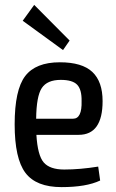

<svg xmlns="http://www.w3.org/2000/svg" viewBox="-20 -754 476 786"><path d="M238 -549 73 -669 120 -734 265 -588ZM243 -60Q307 -60 382 -72L390 -15Q333 12 232 12Q128 12 84 -46.5Q40 -105 40 -245Q40 -386 83 -442.5Q126 -499 225 -499Q316 -499 358 -459.5Q400 -420 400 -340Q400 -202 302 -202H129Q134 -118 159 -89Q184 -60 243 -60ZM229 -427Q173 -427 151 -393.5Q129 -360 128 -268H279Q316 -268 314 -340Q315 -387 296 -407Q277 -427 229 -427Z"/></svg>

Font: exo2condensed_r
Style: Regular
Weight: 400
Width: 3
Designer: Natanael Gama
Version: Version 1.001;PS 001.001;hotconv 1.0.70;makeotf.lib2.5.58329